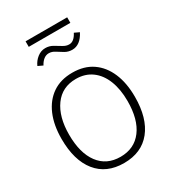

<svg xmlns="http://www.w3.org/2000/svg" viewBox="-224 -1050 1048 1175"><g transform="rotate(-30 300.0 -462.5)"><path d="M300 11Q176 11 108.5 -73Q41 -157 41 -308Q41 -405 71.5 -476.5Q102 -548 159.5 -587.5Q217 -627 300 -627Q383 -627 440.5 -587.5Q498 -548 528.5 -476.5Q559 -405 559 -308Q559 -157 491.5 -73Q424 11 300 11ZM300 -33Q398 -33 452.5 -105.5Q507 -178 507 -308Q507 -391 482.5 -453Q458 -515 411.5 -549Q365 -583 300 -583Q202 -583 148 -508Q94 -433 94 -308Q94 -178 148 -105.5Q202 -33 300 -33ZM431 -834 465 -818Q429 -748 372 -748Q344 -748 321 -761.5Q298 -775 277.5 -788.5Q257 -802 235 -802Q215 -802 198.5 -789Q182 -776 170 -753L136 -769Q149 -799 175 -819.5Q201 -840 232 -840Q260 -840 283.5 -826.5Q307 -813 328.5 -799.5Q350 -786 371 -786Q406 -785 431 -834ZM149 -897V-936H443V-897Z"/></g></svg>

Font: Inconsolata Expanded Light
Style: Regular
Weight: 300
Width: 7
Monospace: yes
Designer: Raph Levien, Cyreal, Brenton Simpson
Foundry: Raph Levien, Cyreal, Google
Version: Version 3.001; ttfautohint (v1.8.2.53-6de2)